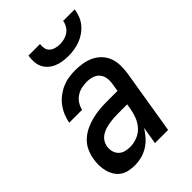

<svg xmlns="http://www.w3.org/2000/svg" viewBox="-220 -836 939 939"><g transform="rotate(-45 250.0 -366.0)"><path d="M145 8Q124 8 103.5 3.5Q83 -1 67.5 -12Q52 -23 41.5 -40Q31 -57 26 -76.5Q21 -96 20.5 -116.5Q20 -137 24 -159Q28 -183 39 -207.5Q50 -232 70 -250.5Q90 -269 114 -280.5Q138 -292 163.5 -298.5Q189 -305 214 -307.5Q239 -310 264 -310H342L348 -348Q352 -368 349.5 -387.5Q347 -407 335.5 -421.5Q324 -436 305.5 -442Q287 -448 267 -448Q249 -448 230.5 -444Q212 -440 195.5 -429Q179 -418 168.5 -401.5Q158 -385 154 -367H65Q69 -389 78 -411Q87 -433 101.5 -452.5Q116 -472 135.5 -487Q155 -502 177 -511.5Q199 -521 221.5 -524.5Q244 -528 267 -528Q293 -528 319 -523.5Q345 -519 367 -508Q389 -497 406 -479Q423 -461 431.5 -437.5Q440 -414 440.5 -387.5Q441 -361 437 -335L382 0H291L306 -90Q293 -69 276 -50Q259 -31 237.5 -17.5Q216 -4 192 2Q168 8 145 8ZM193 -72Q217 -72 241.5 -81.5Q266 -91 283.5 -110Q301 -129 310.5 -153Q320 -177 324 -201L329 -230H264Q249 -230 234.5 -229Q220 -228 205 -225.5Q190 -223 175.5 -218.5Q161 -214 147.5 -205.5Q134 -197 125.5 -184Q117 -171 114 -156Q111 -138 115 -121.5Q119 -105 130.5 -93Q142 -81 158.5 -76.5Q175 -72 193 -72ZM293 -600Q273 -600 253.5 -603Q234 -606 216.5 -613.5Q199 -621 185 -633.5Q171 -646 163 -663Q155 -680 154 -700Q153 -720 156 -740H236Q234 -725 237 -710.5Q240 -696 250.5 -687Q261 -678 275.5 -674Q290 -670 305 -670Q320 -670 335.5 -674Q351 -678 364 -687Q377 -696 385.5 -710.5Q394 -725 396 -740H476Q473 -720 465.5 -700Q458 -680 444 -663Q430 -646 412 -633.5Q394 -621 374 -613.5Q354 -606 333.5 -603Q313 -600 293 -600Z"/></g></svg>

Font: Iosevka SS04 Medium Oblique
Style: Regular
Weight: 500
Italic angle: -9°
Monospace: yes
Designer: Belleve Invis
Foundry: Belleve Invis
Version: Version 19.0.0; ttfautohint (v1.8.4)